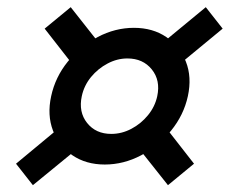

<svg xmlns="http://www.w3.org/2000/svg" viewBox="-20 -605 650 543"><path d="M276.3 -139.7Q223.3 -139.7 185 -165.7Q146.7 -191.7 129.8 -235.7Q113 -279.7 124.7 -333Q136.3 -387 171.7 -430.7Q207 -474.3 256.3 -500.3Q305.7 -526.3 358.7 -526.3Q412 -526.3 450.2 -500.3Q488.3 -474.3 505.7 -430.7Q523 -387 511.3 -333Q499.7 -279.7 464 -235.7Q428.3 -191.7 379 -165.7Q329.7 -139.7 276.3 -139.7ZM294.7 -226.3Q324.3 -226.3 351.5 -240.7Q378.7 -255 398.5 -279.2Q418.3 -303.3 424.7 -333Q434.3 -377.7 409.3 -408.7Q384.3 -439.7 340.3 -439.7Q311.3 -439.7 284.2 -425.3Q257 -411 237.3 -387Q217.7 -363 211.3 -333Q201.7 -288.3 226.3 -257.3Q251 -226.3 294.7 -226.3ZM206 -396.3 106.3 -524 180 -584.7 280.7 -457ZM426 -273.7 528.7 -142 455 -81.3 351.3 -212ZM407.3 -457 562 -584.7 609.7 -524 455 -396.3ZM232.7 -212 73 -81.3 25.3 -142 184 -273.7Z"/></svg>

Font: Epunda Slab Light
Style: Italic
Weight: 300
Italic angle: -12°
Designer: Simon Atzbach
Foundry: typofactur
Version: Version 1.102